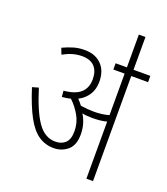

<svg xmlns="http://www.w3.org/2000/svg" viewBox="-146 -907 877 1008"><g transform="rotate(20 293.0 -402.5)"><path d="M348 -208Q348 -147 315 -119.5Q282 -92 238 -92Q191 -92 153.5 -117Q116 -142 84.5 -199.5Q53 -257 22 -354L57 -364Q95 -241 135.5 -184Q176 -127 234 -127Q269 -127 290 -147Q311 -167 311 -212Q311 -259 289 -298Q267 -337 235 -367Q213 -361 187 -359L184 -393Q249 -399 278.5 -426.5Q308 -454 308 -501Q308 -547 284.5 -572Q261 -597 215 -597Q188 -597 162 -589.5Q136 -582 109 -567L96 -601Q126 -615 154.5 -623.5Q183 -632 217 -632Q276 -632 310.5 -597Q345 -562 345 -501Q345 -459 325.5 -428.5Q306 -398 271 -380Q285 -366 297 -350Q316 -347 335 -345.5Q354 -344 371 -344Q393 -344 413.5 -346.5Q434 -349 455 -355V-587H392V-622H586V-587H492V0H455V-319Q436 -314 416 -312Q396 -310 377 -310Q362 -310 346.5 -311Q331 -312 318 -315Q348 -267 348 -208ZM455 -615V-805H492V-615Z"/></g></svg>

Font: Noto Sans Condensed ExtraLight
Style: Italic
Weight: 200
Width: 3
Italic angle: -12°
Designer: Monotype Design Team
Foundry: Monotype Imaging Inc.
Version: Version 2.013; ttfautohint (v1.8.4.7-5d5b)